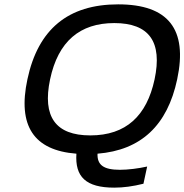

<svg xmlns="http://www.w3.org/2000/svg" viewBox="-20 -699 847 882"><path d="M505 -593C665 -593 727 -507 690 -334C654 -167 559 -77 395 -77C235 -77 174 -163 210 -334C247 -510 348 -593 505 -593ZM106 -335C60 -121 135 -8 331 7C324 113 374 163 505 163C547 163 591 157 639 145L656 66C616 75 568 81 531 81C456 81 426 59 428 7C628 -9 749 -123 794 -335C843 -565 753 -679 523 -679C293 -679 155 -565 106 -335Z"/></svg>

Font: LT Wave
Style: Italic
Weight: 400
Designer: Daniel Lyons
Version: Version 2.5 (Glyphs App)